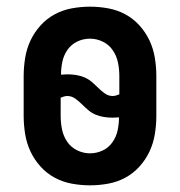

<svg xmlns="http://www.w3.org/2000/svg" viewBox="-20 -548 540 576"><path d="M250 8Q223 8 195.5 3Q168 -2 144 -15Q120 -28 101.5 -48.5Q83 -69 71.5 -93.5Q60 -118 55.5 -145.5Q51 -173 51 -200V-320Q51 -347 55.5 -374.5Q60 -402 71.5 -426.5Q83 -451 101.5 -471.5Q120 -492 144 -505Q168 -518 195.5 -523Q223 -528 250 -528Q277 -528 304.5 -523Q332 -518 356 -505Q380 -492 398.5 -471.5Q417 -451 428.5 -426.5Q440 -402 444.5 -374.5Q449 -347 449 -320V-200Q449 -173 444.5 -145.5Q440 -118 428.5 -93.5Q417 -69 398.5 -48.5Q380 -28 356 -15Q332 -2 304.5 3Q277 8 250 8ZM318 -260Q323 -260 328 -261.5Q333 -263 338 -265V-320Q338 -340 334 -360Q330 -380 318.5 -397Q307 -414 288.5 -423Q270 -432 250 -432Q230 -432 212 -423.5Q194 -415 182.5 -398.5Q171 -382 167 -362.5Q163 -343 163 -324Q167 -324 172 -324.5Q177 -325 182 -325Q195 -325 208 -323Q221 -321 233 -316Q245 -311 255 -302.5Q265 -294 274 -285Q283 -276 294 -268Q305 -260 318 -260ZM250 -88Q270 -88 288 -96.5Q306 -105 317.5 -121.5Q329 -138 333 -157.5Q337 -177 337 -196Q333 -196 328 -195.5Q323 -195 318 -195Q305 -195 292 -197Q279 -199 267 -204Q255 -209 245 -217.5Q235 -226 226 -235Q217 -244 206 -252Q195 -260 182 -260Q177 -260 172 -258.5Q167 -257 162 -255V-200Q162 -180 166 -160Q170 -140 181.5 -123Q193 -106 211.5 -97Q230 -88 250 -88Z"/></svg>

Font: Iosevka Term Curly
Style: Bold
Weight: 700
Designer: Belleve Invis
Foundry: Belleve Invis
Version: Version 32.3.0